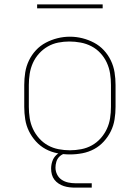

<svg xmlns="http://www.w3.org/2000/svg" viewBox="-20 -699 640 879"><path d="M300 8Q271 8 242.5 2.5Q214 -3 189 -16.5Q164 -30 144.5 -51.5Q125 -73 112.5 -98.5Q100 -124 95.5 -152.5Q91 -181 91 -210V-310Q91 -339 95.5 -367.5Q100 -396 112.5 -422Q125 -448 144.5 -469Q164 -490 189.5 -503.5Q215 -517 243 -524Q271 -531 300 -531Q329 -531 357 -524Q385 -517 410.5 -503.5Q436 -490 455.5 -469Q475 -448 487.5 -422Q500 -396 504.5 -367.5Q509 -339 509 -310V-210Q509 -181 504.5 -152.5Q500 -124 487.5 -98.5Q475 -73 455.5 -51.5Q436 -30 411 -16.5Q386 -3 357.5 2.5Q329 8 300 8ZM300 -11Q326 -11 352 -16Q378 -21 400.5 -33.5Q423 -46 440.5 -65.5Q458 -85 469 -108.5Q480 -132 484 -158Q488 -184 488 -210V-310Q488 -336 484 -362Q480 -388 469 -412Q458 -436 440 -455.5Q422 -475 399 -487Q376 -499 350 -504Q324 -509 297 -509Q272 -509 246.5 -504Q221 -499 198.5 -486Q176 -473 158.5 -453.5Q141 -434 130.5 -410.5Q120 -387 116 -361.5Q112 -336 112 -310V-210Q112 -184 116 -158Q120 -132 131 -108.5Q142 -85 159.5 -65.5Q177 -46 199.5 -33.5Q222 -21 248 -16Q274 -11 300 -11ZM325 160Q312 160 298.5 158.5Q285 157 272.5 153Q260 149 248.5 141.5Q237 134 229 123.5Q221 113 217.5 100Q214 87 214 73Q214 56 219.5 39.5Q225 23 237.5 11Q250 -1 266.5 -6Q283 -11 300 -11V0Q287 0 274 4.5Q261 9 251.5 18.5Q242 28 238 41.5Q234 55 234 68Q234 85 241.5 100Q249 115 262.5 124Q276 133 292.5 136.5Q309 140 325 140H400V160ZM150 -661V-679H450V-661Z"/></svg>

Font: Zed Sans Thin Extended
Style: Regular
Weight: 100
Width: 7
Designer: Belleve Invis
Foundry: Belleve Invis
Version: Version 1.0.0; ttfautohint (v1.8.4)